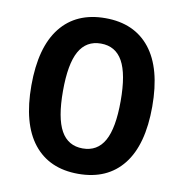

<svg xmlns="http://www.w3.org/2000/svg" viewBox="-77 -743 791 826"><g transform="rotate(10 318.0 -330.0)"><path d="M318 10Q191 10 122.5 -76.5Q54 -163 54 -330Q54 -497 122.5 -583.5Q191 -670 318 -670Q445 -670 513.5 -583.5Q582 -497 582 -330Q582 -163 513.5 -76.5Q445 10 318 10ZM318 -101Q382 -101 413 -156.5Q444 -212 444 -330Q444 -448 413 -503.5Q382 -559 318 -559Q254 -559 223 -503.5Q192 -448 192 -330Q192 -212 223 -156.5Q254 -101 318 -101Z"/></g></svg>

Font: Work Sans SemiBold
Style: Regular
Weight: 600
Designer: Wei Huang
Foundry: Wei Huang
Version: Version 2.010; ttfautohint (v1.8.3)